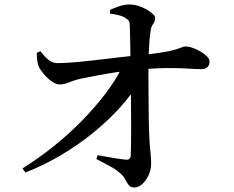

<svg xmlns="http://www.w3.org/2000/svg" viewBox="-20 -805 1040 855"><path d="M80 -55Q152 -100 219.5 -154Q287 -208 345.5 -268Q404 -328 450.5 -389Q497 -450 525 -509L601 -513L600 -442Q569 -387 516.5 -328.5Q464 -270 396.5 -215Q329 -160 251.5 -114Q174 -68 93 -37ZM578 30Q562 30 553.5 19.5Q545 9 538 -5.5Q531 -20 517 -32Q496 -51 467.5 -66Q439 -81 409 -97L415 -114Q449 -108 483 -102Q517 -96 540 -94Q561 -92 562 -112Q563 -127 563.5 -161Q564 -195 564 -239.5Q564 -284 563.5 -334Q563 -384 562.5 -433Q562 -482 561 -523Q561 -544 560.5 -575Q560 -606 559.5 -637Q559 -668 558 -690Q558 -706 553 -713Q548 -720 535 -727Q521 -735 504 -738.5Q487 -742 470 -744V-761Q485 -768 509 -776.5Q533 -785 556 -785Q583 -785 609.5 -774Q636 -763 653.5 -749Q671 -735 671 -725Q671 -714 666.5 -706.5Q662 -699 657 -690Q652 -681 650 -663Q647 -645 645.5 -622.5Q644 -600 643 -579Q642 -558 641 -541Q641 -515 641 -470Q641 -425 641.5 -374Q642 -323 642.5 -275Q643 -227 645 -194Q646 -169 648 -149Q650 -129 651.5 -111Q653 -93 653 -76Q653 -49 641.5 -24.5Q630 0 613 15Q596 30 578 30ZM245 -429Q229 -429 209 -443.5Q189 -458 173.5 -477Q158 -496 152 -510Q147 -523 145.5 -538.5Q144 -554 144 -570L160 -577Q179 -552 197 -537.5Q215 -523 239 -524Q269 -524 314.5 -528Q360 -532 411.5 -538Q463 -544 513.5 -550Q564 -556 604 -559Q669 -566 707 -572.5Q745 -579 763.5 -585Q782 -591 790.5 -594.5Q799 -598 805 -598Q821 -598 839 -591.5Q857 -585 874 -575Q891 -565 902 -553.5Q913 -542 913 -530Q913 -516 904 -506.5Q895 -497 879 -497Q856 -497 819.5 -499.5Q783 -502 729.5 -502Q676 -502 601 -495Q528 -489 461.5 -477.5Q395 -466 347 -456Q313 -449 290 -439Q267 -429 245 -429Z"/></svg>

Font: Noto Serif KR SemiBold
Style: Regular
Weight: 600
Designer: Ryoko NISHIZUKA 西塚涼子 (kana & ideographs); Frank Grießhammer (Latin, Greek & Cyrillic); Wenlong ZHANG 张文龙 (bopomofo); San
Foundry: Adobe
Version: Version 2.003-H1;hotconv 1.1.1;makeotfexe 2.6.0